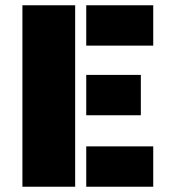

<svg xmlns="http://www.w3.org/2000/svg" viewBox="-20 -708 656 728"><path d="M65 -688H265V0H65ZM307 -688H561V-535H307ZM307 -424H514V-271H307ZM307 -153H561V0H307Z"/></svg>

Font: Saira Stencil One
Style: Regular
Weight: 400
Designer: Hector Gatti with collaboration of the Omnibus-Type team
Foundry: Omnibus-Type
Version: Version 1.004